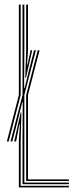

<svg xmlns="http://www.w3.org/2000/svg" viewBox="-20 -820 331 840"><path d="M10 -201.2 62.5 -404.5V-800H70.5V-404.5L18 -201.2ZM90.5 -479.5 94.5 -601.5V-800H102.5V-597L98.2 -537.2H100.2L112.8 -594V-600H121L93.5 -479.5ZM70.5 -7H281.5V0H62.5V-204.8L66.8 -275.8H64.2L52.5 -210.8L50 -201.2H42L70.5 -327.8H73.5L70.5 -204.2ZM86.5 -21H281.5V-14H78.5V-212.8L79.5 -373.5H77.5L54.2 -280L34 -201.2H26L78.5 -404.5V-800H86.5V-594.5L85.5 -434.2H87.5L112 -534L129 -600H137L86.5 -404.5ZM102.5 -35H281.5V-28H94.5V-404.5L145 -600H153L102.5 -404.5Z"/></svg>

Font: Big Shoulders Inline Text Thin Thin
Style: Regular
Weight: 250
Version: Version 2.002